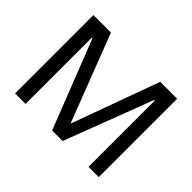

<svg xmlns="http://www.w3.org/2000/svg" viewBox="-132 -887 1124 1124"><g transform="rotate(45 430.5 -324.5)"><path d="M777 0V-649H637L440 -108L437 -109L229 -649H84V0H171V-549H176L391 0H478L687 -549H692V0Z"/></g></svg>

Font: Gamestation Text
Style: Bold
Weight: 400
Designer: Jonas Hecksher
Foundry: Jonas Hecksher, Playtypeª, e-types AS
Version: Version 1.003